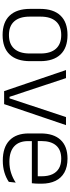

<svg xmlns="http://www.w3.org/2000/svg" viewBox="460 -1000 552 1513"><g transform="rotate(90 736.5 -244.0)"><path d="M256.5 12Q155.5 12 103 -43.8Q50.5 -99.5 50.5 -204.5V-284Q50.5 -388.5 103 -444Q155.5 -499.5 256.5 -499.5Q357.5 -499.5 410 -444Q462.5 -388.5 462.5 -284V-204.5Q462.5 -99.5 410 -43.8Q357.5 12 256.5 12ZM256.5 -38Q327.5 -38 364.8 -80Q402 -122 402 -201V-287.5Q402 -366 364.8 -408Q327.5 -450 256.5 -450Q185.5 -450 148.5 -408Q111.5 -366 111.5 -287.5V-201Q111.5 -122 148.5 -80Q185.5 -38 256.5 -38Z M755.5 -42.5 903 -487.5H966.5L801 0H698.5L532.5 -487.5H596L743.5 -42.5Z M1246.5 10.5Q1141 10.5 1086.5 -42.5Q1032 -95.5 1032 -193.5V-288.5Q1032 -390.5 1082.8 -445Q1133.5 -499.5 1230.5 -499.5Q1295.5 -499.5 1339.5 -475Q1383.5 -450.5 1405.8 -404.5Q1428 -358.5 1428 -294V-276.5Q1428 -262 1427 -247.5Q1426 -233 1424.5 -218.5H1368.5Q1369.5 -240.5 1369.5 -260.2Q1369.5 -280 1369.5 -296.5Q1369.5 -345.5 1353.8 -379.8Q1338 -414 1307.2 -432Q1276.5 -450 1230.5 -450Q1162 -450 1127 -409.8Q1092 -369.5 1092 -293.5V-246L1092.5 -238V-187.5Q1092.5 -154 1102.2 -127Q1112 -100 1132.2 -80.8Q1152.5 -61.5 1183.2 -51.5Q1214 -41.5 1255 -41.5Q1302.5 -41.5 1343.2 -54.8Q1384 -68 1419.5 -91.5L1413.5 -37Q1382.5 -15.5 1340 -2.5Q1297.5 10.5 1246.5 10.5ZM1063.5 -218.5V-265H1411V-218.5Z"/></g></svg>

Font: Anek Odia Light
Style: Regular
Weight: 300
Designer: Yesha Goshar & Mahesh Sahu (Odia), Yesha Goshar (Latin)
Foundry: Ek Type
Version: Version 1.003